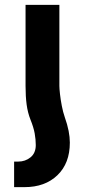

<svg xmlns="http://www.w3.org/2000/svg" viewBox="-20 -520 353 789"><path d="M85 -167V-500H224V-167ZM85 -167H224Q224 -156 226.5 -133.5Q229 -111 234 -85Q239 -59 246 -39Q257 -8 262 18Q267 44 267 66Q267 151 216 200Q165 249 81 249H38V144H55Q84 144 105.5 126.5Q127 109 127 76Q127 53 122.5 28Q118 3 105 -29Q94 -57 89.5 -90Q85 -123 85 -167Z"/></svg>

Font: Noto Sans Armenian
Style: Bold
Weight: 700
Version: Version 2.007